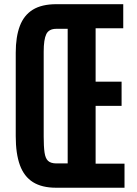

<svg xmlns="http://www.w3.org/2000/svg" viewBox="-20 -879 643 899"><path d="M242.7 0Q176.3 0 134.5 -26.1Q92.8 -52.2 73.2 -105.7Q53.7 -159.2 53.7 -241.2V-632.3Q53.7 -706.5 72.8 -757.1Q91.8 -807.6 133.5 -833.5Q175.3 -859.4 244.1 -859.4H557.1V-746.6H427.7V-496.6H549.3V-383.3H427.7V-112.8H563V0ZM242.7 -113.8H296.9V-744.1H244.1Q209 -744.1 196.8 -719.2Q184.6 -694.3 184.6 -637.2V-239.7Q184.6 -192.9 188.5 -165.3Q192.4 -137.7 204.8 -126Q217.3 -114.3 242.7 -113.8Z"/></svg>

Font: Antonio
Style: Bold
Weight: 700
Designer: Vernon Adams
Foundry: Vernon Adams
Version: Version 1.002